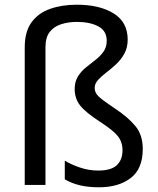

<svg xmlns="http://www.w3.org/2000/svg" viewBox="-20 -785 671 815"><path d="M522 -617Q522 -583 508 -557.5Q494 -532 473 -512.5Q452 -493 431 -477Q410 -461 396 -445.5Q382 -430 382 -412Q382 -399 388.5 -388Q395 -377 414 -362.5Q433 -348 470 -323Q524 -287 555 -249.5Q586 -212 586 -153Q586 -68 534.5 -29Q483 10 400 10Q353 10 317 1Q281 -8 255 -24V-103Q281 -87 319 -74Q357 -61 397 -61Q452 -61 476 -84Q500 -107 500 -147Q500 -183 479.5 -208Q459 -233 406 -267Q343 -308 320 -337.5Q297 -367 297 -407Q297 -438 310.5 -460Q324 -482 344.5 -498.5Q365 -515 385.5 -531Q406 -547 419.5 -566Q433 -585 433 -612Q433 -654 397.5 -673Q362 -692 306 -692Q271 -692 240.5 -682.5Q210 -673 191.5 -650Q173 -627 173 -584V0H85V-584Q85 -651 114 -690.5Q143 -730 193 -747.5Q243 -765 306 -765Q403 -765 462.5 -728Q522 -691 522 -617Z"/></svg>

Font: Noto Sans Tifinagh APT
Style: Regular
Weight: 400
Designer: JamraPatel
Foundry: JamraPatel LLC
Version: Version 2.006; ttfautohint (v1.8.4.7-5d5b)